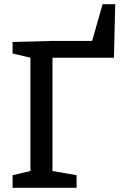

<svg xmlns="http://www.w3.org/2000/svg" viewBox="-20 -895 574 915"><path d="M529 -875 525 -700 523 -620H230V-80L345 -60V0H40V-60L125 -80V-620L40 -640V-695L230 -700H419L469 -875Z"/></svg>

Font: Bitter
Style: Regular
Weight: 400
Designer: Sol Matas
Foundry: Sol Matas
Version: Version 1.300;PS 001.300;hotconv 1.0.70;makeotf.lib2.5.58329